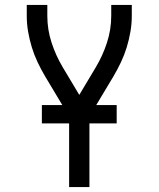

<svg xmlns="http://www.w3.org/2000/svg" viewBox="-20 -755 640 775"><path d="M259 0V-285L162 -447Q146 -474 132 -503.5Q118 -533 108.5 -564Q99 -595 93.5 -627Q88 -659 88 -691V-735H171V-691Q171 -636 188 -583.5Q205 -531 233 -484L300 -372L367 -484Q395 -531 412 -583.5Q429 -636 429 -691V-735H512V-691Q512 -659 506.5 -627Q501 -595 491.5 -564Q482 -533 468 -503.5Q454 -474 438 -447L341 -285V0ZM149 -257V-331H451V-257Z"/></svg>

Font: Bmono
Style: Regular
Weight: 400
Monospace: yes
Designer: Belleve Invis
Foundry: Belleve Invis
Version: Version 11.2.2; ttfautohint (v1.8.2)